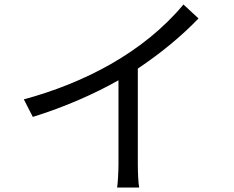

<svg xmlns="http://www.w3.org/2000/svg" viewBox="-20 -803 1040 854"><path d="M86 -361 126 -283C265 -326 402 -386 507 -446V-76C507 -38 504 12 501 31H599C595 11 593 -38 593 -76V-498C695 -566 787 -642 863 -721L796 -783C617 -568 352 -433 86 -361Z"/></svg>

Font: DAIFUKU Sans JP
Style: Regular
Weight: 400
Designer: Original font ‘Source Han Sans JP’ : Ryoko NISHIZUKA  (kana, bopomofo & ideographs); Paul D. Hunt (Latin, Greek & Cyrill
Foundry: Daifuku
Version: Version 1.001